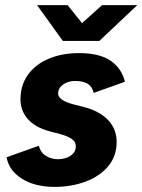

<svg xmlns="http://www.w3.org/2000/svg" viewBox="-20 -720 558 752"><path d="M5.8 -104.1 131.9 -149Q139.7 -121.4 160.8 -108.9Q181.9 -96.4 207.3 -96.4Q235.7 -96.4 256.3 -110.1Q277 -123.7 277 -147.2Q277 -163.6 262.2 -174.9Q247.4 -186.2 215.9 -194.8L174.7 -205.7Q119.1 -220.2 89.6 -253Q60.2 -285.8 60.2 -330.9Q60.2 -385.8 89.3 -426.9Q118.4 -467.9 170.7 -490Q222.9 -512 290.2 -512Q368.9 -512 412.6 -482.6Q456.2 -453.1 469.4 -399.8L346.9 -356.2Q341 -381.2 323.3 -392Q305.6 -402.8 273.7 -402.8Q246.6 -402.8 227.1 -388.9Q207.6 -375 207.6 -353.5Q207.6 -340.7 222.6 -329.9Q237.6 -319.2 268.4 -311.1L308.7 -300.8Q370.5 -284.7 403.7 -249.4Q436.9 -214.2 436.9 -163.6Q436.9 -108.5 403.6 -68.8Q370.2 -29 314.6 -8.5Q259 12 194.2 12Q116.8 12 65.8 -20.1Q14.8 -52.2 5.8 -104.1ZM227.2 -563.4 380.1 -700H517.8L368.9 -559.6H227.2ZM125.1 -700H244.7L354.6 -563.2L354 -559.6H226.2Z"/></svg>

Font: Oak Sans Light Italic
Style: Regular
Weight: 400
Italic angle: -9.5°
Foundry: Erik Kennedy, Walven
Version: Version 1.000;Glyphs 3.1.2 (3151)